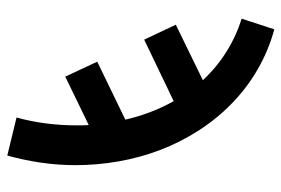

<svg xmlns="http://www.w3.org/2000/svg" viewBox="-146 -422 791 540"><g transform="rotate(90 250.0 -152.5)"><path d="M418 223 311 197Q322 157 327.5 115Q333 73 333 31Q333 22 333 12.5Q333 3 332 -6L196 60L154 -30L317 -109Q309 -144 296 -178.5Q283 -213 265 -245L92 -162L50 -251L206 -327Q171 -365 126.5 -393Q82 -421 33 -436L63 -528Q122 -512 175 -481.5Q228 -451 271.5 -408.5Q315 -366 348 -314.5Q381 -263 402.5 -206.5Q424 -150 434.5 -89.5Q445 -29 445 31Q445 80 438 128Q431 176 418 223Z"/></g></svg>

Font: Iosevka Gothic
Style: Bold
Weight: 700
Monospace: yes
Designer: Belleve Invis
Foundry: Belleve Invis
Version: Version 15.5.1; ttfautohint (v1.8.4)